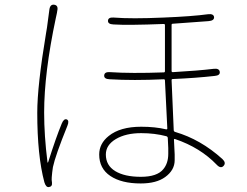

<svg xmlns="http://www.w3.org/2000/svg" viewBox="-20 -765 1040 809"><path d="M187 23Q174 26 167 3Q137 -109 137 -290Q137 -403 174 -625Q176 -637 178 -649L188 -724Q191 -748 209 -745Q227 -742 221 -718L220 -711Q217 -700 215 -688Q166 -457 166 -291Q166 -194 180 -82Q181 -77 183 -82Q216 -186 240 -244Q249 -266 261 -262Q273 -257 264 -235Q213 -109 203 -61Q201 -50 200 -39L198 -18Q197 -7 199 4Q201 21 187 23ZM573 8Q492 8 445 -23.5Q398 -55 398 -114Q398 -160 438 -192Q486 -231 575 -231Q634 -231 680 -220Q685 -219 685 -224L675 -426Q675 -431 670 -431Q541 -425 442 -431Q418 -432 419 -447Q420 -463 444 -461Q533 -455 670 -460Q675 -460 675 -465V-659Q675 -664 670 -664Q519 -658 458 -662Q434 -663 435 -678Q436 -693 460 -691Q533 -685 669 -691Q791 -696 856 -705Q880 -708 882 -693Q883 -678 859 -676L708 -665Q703 -665 703 -660V-466Q703 -461 708 -461Q814 -467 880 -475Q904 -478 906 -462Q908 -447 884 -445Q803 -436 708 -432Q703 -432 703 -427L712 -217Q712 -211 718 -209Q825 -178 917 -95Q934 -79 922 -66Q910 -53 893 -71Q824 -143 718 -179Q713 -181 713 -176L716 -114Q716 -102 716 -90Q716 -48 676 -19Q639 8 573 8ZM668 -52Q689 -77 689 -117Q689 -129 689 -141L687 -183Q687 -189 681 -191Q632 -204 575 -204Q510 -204 468 -179Q426 -154 426 -114Q426 -68 465.5 -44Q505 -20 573.5 -20Q642 -20 668 -52Z"/></svg>

Font: Resource Han Rounded KR ExtraLight
Style: Regular
Weight: 250
Designer: Cyano Hao (round all glyphs); Ryoko NISHIZUKA 西塚涼子 (kana, bopomofo & ideographs); Paul D. Hunt (Latin, Greek & Cyrillic)
Foundry: Cyano Hao
Version: 0.990